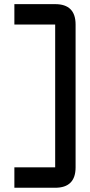

<svg xmlns="http://www.w3.org/2000/svg" viewBox="-20 -801 431 919"><path d="M341.8 -683.6V0Q341.8 97.7 244.1 97.7H48.8V0H244.1V-683.6H48.8V-781.2H244.1Q341.8 -781.2 341.8 -683.6Z"/></svg>

Font: BabelStone Runic Beowulf
Style: Regular
Weight: 400
Designer: Andrew West
Foundry: BabelStone
Version: Version 7.004;November 9, 2023